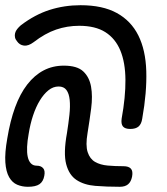

<svg xmlns="http://www.w3.org/2000/svg" viewBox="-20 -707 640 737"><path d="M480 -212Q460 -212 452 -221.5Q444 -231 447 -252Q462 -334 461.5 -400.5Q461 -467 442 -513Q423 -559 384.5 -583.5Q346 -608 284 -608Q238 -608 195.5 -593.5Q153 -579 109 -545Q89 -530 72 -532Q55 -534 45 -549Q39 -556 37.5 -564Q36 -572 38 -580Q40 -588 46 -595.5Q52 -603 60 -610Q114 -651 170.5 -669Q227 -687 289 -687Q374 -687 428.5 -657Q483 -627 511 -571Q539 -515 541.5 -434Q544 -353 526 -252Q523 -231 512 -221.5Q501 -212 480 -212ZM440 10Q389 10 346 6.5Q303 3 274 -16Q245 -35 234 -77Q223 -119 237 -196Q243 -234 246.5 -266.5Q250 -299 247.5 -323.5Q245 -348 235 -361.5Q225 -375 205 -375Q184 -375 166 -360.5Q148 -346 133 -321.5Q118 -297 107 -264Q96 -231 90 -193Q85 -166 84 -143.5Q83 -121 86.5 -105Q90 -89 98.5 -80Q107 -71 121 -71Q137 -71 145.5 -61.5Q154 -52 150 -32Q146 -10 131.5 0Q117 10 87 10Q65 10 46 2Q27 -6 15 -27Q3 -48 0.5 -84Q-2 -120 8 -176Q19 -243 38 -295Q57 -347 84.5 -382.5Q112 -418 147 -436.5Q182 -455 225 -455Q276 -455 299.5 -433Q323 -411 329.5 -374.5Q336 -338 330 -291.5Q324 -245 316 -196Q308 -149 316.5 -123Q325 -97 345 -85.5Q365 -74 393.5 -71.5Q422 -69 454 -69Q474 -69 482.5 -59.5Q491 -50 487 -29Q483 -9 471.5 0.5Q460 10 440 10Z"/></svg>

Font: Maple Mono Light
Style: Italic
Weight: 300
Italic angle: -10°
Monospace: yes
Designer: subframe7536
Version: Version 7.000